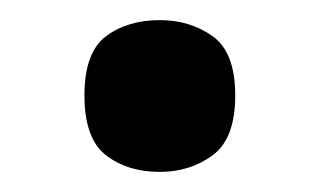

<svg xmlns="http://www.w3.org/2000/svg" viewBox="-20 -163 317 191"><path d="M139 8Q107 8 85.5 -8.5Q64 -25 64 -68Q64 -111 85.5 -127Q107 -143 139 -143Q169 -143 191.5 -127Q214 -111 214 -68Q214 -25 191.5 -8.5Q169 8 139 8Z"/></svg>

Font: Noto Serif Myanmar SemiBold
Style: Regular
Weight: 600
Designer: Ben Mitchell and the Monotype Design Team
Foundry: Monotype Imaging Inc.
Version: Version 2.106; ttfautohint (v1.8.4.7-5d5b)